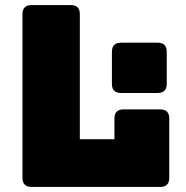

<svg xmlns="http://www.w3.org/2000/svg" viewBox="-20 -740 735 760"><path d="M614 0H105Q69 0 69 -36V-684Q69 -720 105 -720H260Q296 -720 296 -684V-189H433V-271Q433 -307 469 -307H614Q650 -307 650 -271V-36Q650 0 614 0ZM604 -372H459Q423 -372 423 -408V-535Q423 -571 459 -571H604Q640 -571 640 -535V-408Q640 -372 604 -372Z"/></svg>

Font: Bungee Tint
Style: Regular
Weight: 400
Designer: David Jonathan Ross
Foundry: David Jonathan Ross
Version: Version 2.001